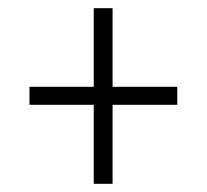

<svg xmlns="http://www.w3.org/2000/svg" viewBox="-20 -592 505 469"><path d="M209 -143H255V-336H413V-380H255V-572H209V-380H52V-336H209Z"/></svg>

Font: Noto Serif Thai Condensed Light
Style: Regular
Weight: 300
Width: 3
Designer: Monotype Design Team
Foundry: Monotype Imaging Inc.
Version: Version 2.002